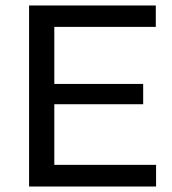

<svg xmlns="http://www.w3.org/2000/svg" viewBox="-20 -680 628 700"><path d="M86 0V-660H178V0ZM133 0V-79H549V0ZM133 -300V-374H502V-300ZM133 -582V-660H548V-582Z"/></svg>

Font: Bricolage Grotesque
Style: Regular
Weight: 400
Designer: Mathieu Triay
Foundry: Atelier Triay
Version: Version 1.001;gftools[0.9.33.dev8+g029e19f]